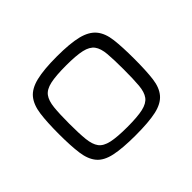

<svg xmlns="http://www.w3.org/2000/svg" viewBox="-95 -833 654 654"><g transform="rotate(-45 232.5 -506.0)"><path d="M233 -316Q170 -316 133 -324Q96 -332 78.5 -353Q61 -374 56 -410.5Q51 -447 51 -504Q51 -561 56 -598Q61 -635 78.5 -656.5Q96 -678 133 -687Q170 -696 233 -696Q296 -696 332.5 -687Q369 -678 387 -656.5Q405 -635 409.5 -598Q414 -561 414 -504Q414 -447 409.5 -410.5Q405 -374 387 -353Q369 -332 332.5 -324Q296 -316 233 -316ZM233 -356Q282 -356 308.5 -362Q335 -368 346.5 -383.5Q358 -399 360.5 -428Q363 -457 363 -504Q363 -551 360.5 -580Q358 -609 346.5 -624.5Q335 -640 308.5 -646Q282 -652 233 -652Q184 -652 157 -646Q130 -640 118.5 -624.5Q107 -609 104 -580Q101 -551 101 -504Q101 -457 104 -428Q107 -399 118.5 -383.5Q130 -368 157 -362Q184 -356 233 -356Z"/></g></svg>

Font: Saira Expanded Light
Style: Regular
Weight: 300
Width: 7
Designer: Hector Gatti with collaboration of the Omnibus-Type team
Foundry: Omnibus-Type
Version: Version 1.101